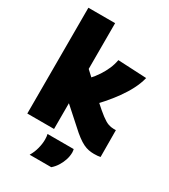

<svg xmlns="http://www.w3.org/2000/svg" viewBox="-226 -847 1025 1163"><g transform="rotate(30 286.5 -265.5)"><path d="M510 10Q492 10 473.5 6.5Q455 3 435.5 -6.5Q416 -16 392.5 -33.5Q369 -51 340 -78L226 -180V0H39V-740H226V-420L378 -279Q423 -238 451.5 -216.5Q480 -195 499.5 -188Q519 -181 537 -181Q542 -181 546 -181Q550 -181 554 -181L555 6Q546 8 535.5 9Q525 10 510 10ZM347 -234 190 -306Q227 -341 255.5 -372Q284 -403 303.5 -433Q323 -463 336 -493Q349 -523 355 -556L555 -546Q545 -505 523.5 -463Q502 -421 472.5 -380Q443 -339 410.5 -302Q378 -265 347 -234ZM176 209Q194 179 202.5 145.5Q211 112 211 83Q211 72 210 63Q209 54 207 46H390Q391 51 392 56.5Q393 62 393 68Q393 95 384 121.5Q375 148 360.5 170.5Q346 193 327 209Z"/></g></svg>

Font: Georama ExtraCondensed Thin ExtraBold
Style: Regular
Weight: 800
Version: Version 1.001